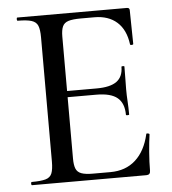

<svg xmlns="http://www.w3.org/2000/svg" viewBox="-48 -669 638 713"><g transform="rotate(-5 271.0 -312.5)"><path d="M469 0H43Q40 0 40 -6Q40 -12 43 -12Q77 -12 94.5 -17Q112 -22 118 -37Q124 -52 124 -81V-544Q124 -573 118 -587.5Q112 -602 94.5 -607.5Q77 -613 43 -613Q40 -613 40 -619Q40 -625 43 -625H451Q461 -625 461 -616L463 -490Q463 -487 457.5 -486.5Q452 -486 451 -489Q444 -544 412 -572.5Q380 -601 328 -601H277Q247 -601 231 -596Q215 -591 209 -577.5Q203 -564 203 -540V-85Q203 -61 208.5 -47.5Q214 -34 229 -28.5Q244 -23 271 -23H337Q394 -23 431 -56.5Q468 -90 482 -152Q482 -155 488 -154Q494 -153 494 -150Q490 -123 487 -85Q484 -47 484 -15Q484 0 469 0ZM413 -230Q413 -273 388.5 -293.5Q364 -314 310 -314H165V-337H313Q364 -337 388 -354.5Q412 -372 412 -409Q412 -411 417.5 -411Q423 -411 423 -409Q423 -378 422.5 -361Q422 -344 422 -325Q422 -302 423.5 -279Q425 -256 425 -230Q425 -228 419 -228Q413 -228 413 -230Z"/></g></svg>

Font: Cormorant Infant Light Medium
Style: Regular
Weight: 500
Version: Version 4.001